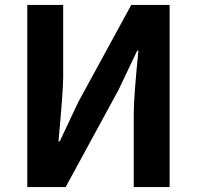

<svg xmlns="http://www.w3.org/2000/svg" viewBox="-20 -761 801 781"><path d="M91 0V-741H237V-445Q237 -395 218 -186H223L298 -345L514 -741H670V0H524V-297Q524 -365 543 -555H538L463 -397L247 0Z"/></svg>

Font: Swei Fan Sans CJK TC
Style: Bold
Weight: 700
Version: Version 2.130